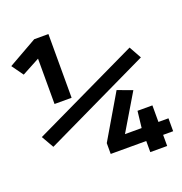

<svg xmlns="http://www.w3.org/2000/svg" viewBox="-135 -820 885 932"><g transform="rotate(-20 308.0 -354.0)"><path d="M215.4 -378.5H127.2V-612.8L35.4 -563.6L-7.2 -623.1L142.1 -707.7H215.4ZM598.5 -447.7 50.8 -185.1 14.4 -248.7 563.1 -511.3ZM623.1 -57.4H571.3V0H484.1V-57.4H300.5V-113.3L433.3 -339L509.7 -310.8L398.5 -124.1H484.6L494.4 -209.7H571.3V-124.1H623.1Z"/></g></svg>

Font: Fira Code Fixed Medium
Style: Regular
Weight: 500
Monospace: yes
Designer: Carrois Corporate, Edenspiekermann AG, Nikita Prokopov
Foundry: Carrois Corporate, Edenspiekermann AG, Nikita Prokopov
Version: Version 5.002